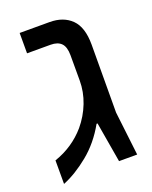

<svg xmlns="http://www.w3.org/2000/svg" viewBox="-118 -659 583 736"><g transform="rotate(-20 173.5 -291.0)"><path d="M15 -86Q91 -112 142 -171Q173 -208 190 -252Q207 -296 207 -342V-445Q207 -479 192.5 -494Q178 -509 149 -509H53V-592H175Q231 -592 264 -559.5Q297 -527 297 -456L296 -179L317 0H243L215 -164H211Q174 -98 120.5 -54.5Q67 -11 15 10Z"/></g></svg>

Font: Noto Sans Hebrew
Style: Regular
Weight: 400
Designer: Monotype Design Team
Foundry: Monotype Imaging Inc.
Version: Version 1.000